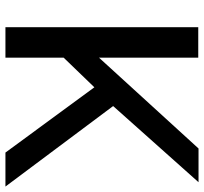

<svg xmlns="http://www.w3.org/2000/svg" viewBox="-42 -708 750 706"><g transform="rotate(90 333.0 -355.0)"><path d="M80 0V-709H192V-344L526 -710H650L370 -396L666 0H541L301 -327L192 -214V0Z"/></g></svg>

Font: Oxford Sans SemiBold
Style: Regular
Weight: 600
Designer: Matt McInerney, Pablo Impallari, Rodrigo Fuenzalida
Foundry: Matt McInerney, Pablo Impallari, Rodrigo Fuenzalida
Version: Version 3.000g; ttfautohint (v1.5) -l 8 -r 28 -G 28 -x 14 -D